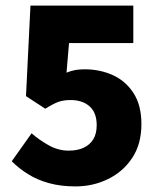

<svg xmlns="http://www.w3.org/2000/svg" viewBox="-20 -655 574 687"><path d="M250 12Q198 12 156 0.5Q114 -11 81 -31.5Q48 -52 22 -78L93 -178Q122 -153 155.5 -134.5Q189 -116 226 -116Q257 -116 279.5 -126.5Q302 -137 314 -157Q326 -177 326 -207Q326 -252 300.5 -274.5Q275 -297 233 -297Q207 -297 189 -290.5Q171 -284 142 -266L73 -311L89 -635H457V-501H227L218 -395Q235 -402 250 -404.5Q265 -407 283 -407Q338 -407 384 -386Q430 -365 458 -321.5Q486 -278 486 -211Q486 -140 453.5 -90.5Q421 -41 367 -14.5Q313 12 250 12Z"/></svg>

Font: Source Sans 3 ExtraLight ExtraBold
Style: Regular
Weight: 800
Version: Version 3.052;hotconv 1.1.0;makeotfexe 2.6.0